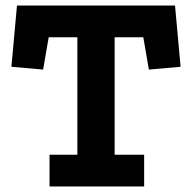

<svg xmlns="http://www.w3.org/2000/svg" viewBox="-20 -670 691 690"><path d="M629 -430 515 -420 495 -536H392V-114H498V0H158V-114H258V-536H155L135 -420L21 -430L41 -650H609Z"/></svg>

Font: Zilla Slab Bold
Style: Bold
Weight: 700
Designer: Typotheque.com
Foundry: Typotheque type foundry
Version: Version 1.1; 2017; ttfautohint (v1.6)